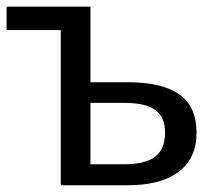

<svg xmlns="http://www.w3.org/2000/svg" viewBox="-20 -548 641 568"><path d="M358.9 -304.7Q459 -304.7 510.3 -268.8Q561.5 -232.9 561.5 -155.3Q561.5 -80.1 508.8 -40Q456.1 0 359.4 0H159.7V-459H-0.5V-528.3H247.6V-304.7ZM247.6 -62H346.2Q409.7 -62 439 -84.5Q468.3 -106.9 468.3 -155.3Q468.3 -201.2 439.9 -222.4Q411.6 -243.7 346.7 -243.7H247.6Z"/></svg>

Font: Cousine
Style: Regular
Weight: 400
Monospace: yes
Designer: Steve Matteson
Foundry: Ascender Corporation
Version: Version 1.20